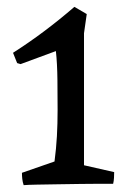

<svg xmlns="http://www.w3.org/2000/svg" viewBox="-20 -536 389 560"><path d="M49 4Q46 -5 45 -14Q44 -23 44 -32L139 -65Q144 -103 146 -139Q148 -175 148 -216Q148 -253 147.5 -302Q147 -351 143 -387L40 -349L30 -352L18 -382Q109 -440 197 -516L233 -495L225 -439V-54L313 -34Q313 -27 312.5 -17.5Q312 -8 310 0Q300 0 274 0Q248 0 214.5 0.5Q181 1 147.5 1.5Q114 2 87.5 2.5Q61 3 49 4Z"/></svg>

Font: Labrada
Style: Regular
Weight: 400
Designer: Mercedes Jáuregui
Foundry: Omnibus-Type Team
Version: Version 1.000; ttfautohint (v1.8.4.7-5d5b)